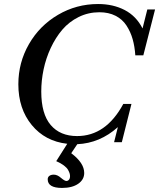

<svg xmlns="http://www.w3.org/2000/svg" viewBox="-20 -697 783 945"><path d="M285.2 228Q214.8 228 214.8 185.5Q214.8 174.8 222.9 168.7Q231 162.6 244.6 162.6Q262.2 162.6 279.8 178.2Q298.3 193.8 306.6 193.8Q314 193.8 319.3 187.7Q324.7 181.6 324.7 169.9Q324.7 164.1 323 157.5Q321.3 150.9 315.4 139.9Q309.6 128.9 294.4 117.4Q279.3 106 256.8 96.2L311 10.7Q202.1 -1.5 136.2 -81.8Q70.3 -162.1 70.3 -282.2Q70.3 -389.2 122.6 -480Q174.8 -570.8 265.4 -624Q356 -677.2 462.9 -677.2Q536.6 -677.2 593.5 -647.7Q650.4 -618.2 681.6 -557.1L705.1 -650.4H743.2L685.5 -424.8H646Q643.1 -468.3 632.8 -504.4Q622.6 -540.5 602.5 -571.3Q582.5 -602.1 548.6 -619.4Q514.6 -636.7 469.2 -636.7Q414.6 -636.7 367.2 -613.3Q319.8 -589.8 286.6 -550.8Q253.4 -511.7 229.7 -460.9Q206.1 -410.2 194.6 -355.5Q183.1 -300.8 183.1 -246.6Q183.1 -136.2 229.5 -81.8Q275.9 -27.3 359.4 -27.3Q501.5 -27.3 586.9 -185.5H627L579.6 2.9H541.5L560.1 -71.3Q471.7 7.8 360.4 12.7L330.6 57.1Q394.5 105 394.5 154.3Q394.5 187 365 207.5Q335.4 228 285.2 228Z"/></svg>

Font: Elstob 8pt Medium
Style: Italic
Weight: 500
Italic angle: -20°
Designer: Peter S. Baker
Version: Version 1.015